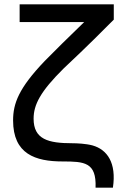

<svg xmlns="http://www.w3.org/2000/svg" viewBox="-20 -740 552 880"><path d="M418 120H497.5C514.5 6.5 471.5 -54.5 404 -73.5C374.5 -81.5 333 -83.5 311.5 -83.5C201.5 -83.5 134 -101 134 -196C134 -260 165 -320.5 271.5 -426C392.5 -539.5 445 -594 501.5 -650V-720H70V-639H366C291 -567 227 -503 185 -460.5C66 -336 40 -266 40 -188C40 -34 142 0 267 0C366.5 0 422.5 3.5 418 120Z"/></svg>

Font: Eudonet Medium
Style: Regular
Weight: 500
Designer: Mikhail Sharanda
Foundry: Mikhail Sharanda
Version: Version 4.503;Glyphs 3.1.2 (3151)